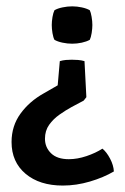

<svg xmlns="http://www.w3.org/2000/svg" viewBox="-20 -579 396 608"><path d="M340.6 -36.1Q307.9 -16.9 264.7 -4.1Q221.6 8.6 178.9 8.6Q105.3 8.6 61 -28.7Q16.6 -66.1 16.6 -129.2Q16.6 -180.1 44.8 -219Q72.9 -257.9 118.9 -283.6L162.7 -308.8L169.4 -385.4Q178.7 -388.2 188.5 -389.1Q198.2 -389.9 207.2 -389.9Q216.2 -389.9 227.2 -389.1Q238.1 -388.2 247.6 -385.4L253.5 -271.3L245 -260.4L206.8 -240.1Q187.7 -229.7 168.2 -215.9Q148.7 -202.2 135.5 -183.6Q122.4 -165.1 122.4 -139.6Q122.4 -112.4 141.7 -93.6Q161 -74.9 198 -74.9Q224.8 -74.9 254 -84.7Q283.2 -94.6 304.3 -108.3Q317.7 -97.5 328.6 -76.6Q339.6 -55.7 340.6 -36.1ZM208.5 -440.6Q193.5 -440.6 177.9 -443.9Q162.3 -447.2 152.5 -452.9Q148.6 -459.8 146.2 -474Q143.9 -488.1 143.9 -499.7Q143.9 -511.1 146.2 -525.1Q148.6 -539 152.5 -546.6Q162.3 -552.4 177.9 -555.6Q193.5 -558.9 208.5 -558.9Q223.8 -558.9 239 -555.6Q254.1 -552.4 264.3 -546.6Q267.7 -539.7 270.1 -525.7Q272.5 -511.8 272.5 -499.7Q272.5 -488.8 270.3 -474.6Q268 -460.5 264.3 -452.9Q254.1 -447.2 239 -443.9Q223.8 -440.6 208.5 -440.6Z"/></svg>

Font: Signika SC
Style: Regular
Weight: 300
Designer: Anna Giedryś
Foundry: Anna Giedryś
Version: Version 2.000